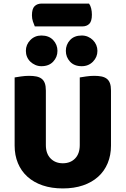

<svg xmlns="http://www.w3.org/2000/svg" viewBox="-20 -1040 704 1076"><path d="M602 -224Q602 -170 583.5 -125.5Q565 -81 530 -49.5Q495 -18 445 -1Q395 16 332 16Q269 16 219 -1Q169 -18 134 -49.5Q99 -81 80.5 -125.5Q62 -170 62 -224V-606Q73 -608 97 -611.5Q121 -615 143 -615Q166 -615 183.5 -611.5Q201 -608 213 -599Q225 -590 231 -574Q237 -558 237 -532V-227Q237 -179 263.5 -152Q290 -125 332 -125Q375 -125 401 -152Q427 -179 427 -227V-606Q438 -608 462 -611.5Q486 -615 508 -615Q531 -615 548.5 -611.5Q566 -608 578 -599Q590 -590 596 -574Q602 -558 602 -532ZM175 -892Q170 -903 164.5 -919.5Q159 -936 159 -954Q159 -991 174 -1005.5Q189 -1020 214 -1020H479Q487 -1009 491 -992.5Q495 -976 495 -958Q495 -921 480.5 -906.5Q466 -892 441 -892ZM125 -755Q125 -790 150 -815.5Q175 -841 212 -841Q254 -841 278 -815.5Q302 -790 302 -755Q302 -720 278 -694.5Q254 -669 212 -669Q194 -669 178 -676Q162 -683 150 -694.5Q138 -706 131.5 -721.5Q125 -737 125 -755ZM349 -755Q349 -790 372.5 -815.5Q396 -841 438 -841Q457 -841 473 -834Q489 -827 501 -815Q513 -803 519.5 -787.5Q526 -772 526 -755Q526 -720 501 -694.5Q476 -669 438 -669Q396 -669 372.5 -694.5Q349 -720 349 -755Z"/></svg>

Font: Baloo Tamma
Style: Regular
Weight: 400
Designer: Divya Kowshik and Ek Type
Foundry: Ek Type
Version: Version 1.007;PS 1.000;hotconv 1.0.88;makeotf.lib2.5.647800